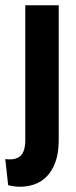

<svg xmlns="http://www.w3.org/2000/svg" viewBox="-40 -548 290 729"><path d="M37 161Q24 161 13.5 159.5Q3 158 -9 155L-20 56Q18 61 37 44.5Q56 28 56 -17V-528H183V-17Q183 34 170 68.5Q157 103 136 123.5Q115 144 89 152.5Q63 161 37 161Z"/></svg>

Font: Bricolage Grotesque 36pt Condensed SemiBold
Style: Regular
Weight: 600
Width: 3
Designer: Mathieu Triay
Foundry: Atelier Triay
Version: Version 1.001;gftools[0.9.33.dev8+g029e19f]